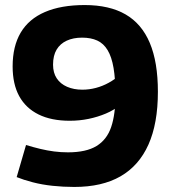

<svg xmlns="http://www.w3.org/2000/svg" viewBox="-20 -730 680 760"><path d="M274 10Q230 10 188 5.5Q146 1 109.5 -8.5Q73 -18 46 -29L83 -156Q113 -147 140 -140.5Q167 -134 194 -130.5Q221 -127 249 -127Q321 -127 362 -152Q403 -177 420 -227Q437 -277 437 -353Q437 -417 429.5 -461Q422 -505 406 -531.5Q390 -558 365 -569.5Q340 -581 305 -581Q270 -581 244 -569Q218 -557 204 -533.5Q190 -510 190 -474Q190 -442 204.5 -420Q219 -398 245.5 -386.5Q272 -375 306 -375Q333 -375 359.5 -382Q386 -389 410.5 -402.5Q435 -416 455 -434V-314Q431 -294 399 -280.5Q367 -267 331 -259.5Q295 -252 256 -252Q183 -252 132.5 -277Q82 -302 56 -349.5Q30 -397 30 -467Q30 -547 62 -601Q94 -655 158 -682.5Q222 -710 315 -710Q413 -710 477 -673Q541 -636 573 -560Q605 -484 605 -367Q605 -241 567.5 -157.5Q530 -74 457 -32Q384 10 274 10Z"/></svg>

Font: Georama ExtraCondensed Thin
Style: Bold
Weight: 700
Version: Version 1.001